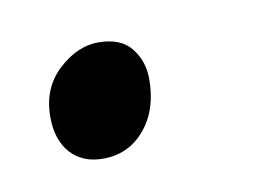

<svg xmlns="http://www.w3.org/2000/svg" viewBox="-32 -151 273 203"><g transform="rotate(-10 104.5 -50.0)"><path d="M18.5 -42Q18.5 -73 39 -92Q59.5 -111 82 -111Q106 -111 117.2 -97Q128.5 -83 128.5 -63.5Q128.5 -30.5 111 -9.8Q93.5 11 66 11Q44 11 31.2 -3.2Q18.5 -17.5 18.5 -42Z"/></g></svg>

Font: Merriweather Light
Style: Italic
Weight: 300
Italic angle: -7.8°
Designer: Eben Sorkin
Foundry: Eben Sorkin
Version: Version 2.101